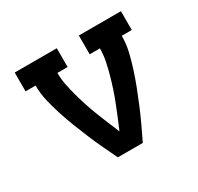

<svg xmlns="http://www.w3.org/2000/svg" viewBox="-120 -672 839 814"><g transform="rotate(-30 300.0 -265.0)"><path d="M239 0Q222 -35 205.5 -70Q189 -105 174 -141Q159 -177 145 -213Q131 -249 119 -286Q107 -323 98 -361Q89 -399 89 -438H40V-530H246V-438H196Q196 -407 202 -377.5Q208 -348 216 -319Q224 -290 233.5 -261Q243 -232 254 -204Q265 -176 276.5 -148Q288 -120 300 -92Q312 -120 323.5 -148Q335 -176 346 -204Q357 -232 366.5 -261Q376 -290 384 -319Q392 -348 398 -377.5Q404 -407 404 -438H354V-530H560V-438H511Q511 -399 502 -361Q493 -323 481 -286Q469 -249 455 -213Q441 -177 426 -141Q411 -105 394.5 -70Q378 -35 361 0Z"/></g></svg>

Font: Iosevka Curly Slab SmBdEx
Style: Regular
Weight: 600
Width: 7
Monospace: yes
Designer: Belleve Invis
Foundry: Belleve Invis
Version: Version 11.1.0; ttfautohint (v1.8.3)